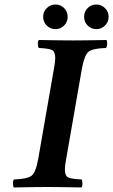

<svg xmlns="http://www.w3.org/2000/svg" viewBox="-20 -823 498 845"><path d="M271 -122.1Q265.6 -93.3 265.6 -77.1Q265.6 -49.3 280 -42.2Q294.4 -35.2 338.9 -33.2Q342.8 -28.3 342.8 -15.1Q342.8 -2 337.9 2Q237.8 0 188 0Q139.2 0 41 2Q37.1 -2.9 37.1 -15.9Q37.1 -28.8 42 -33.2Q99.1 -35.2 118.2 -49.1Q137.2 -63 147.9 -122.1L217.8 -522.9Q222.7 -549.8 223.1 -566.9Q223.1 -595.7 209 -602.8Q194.8 -609.9 150.9 -611.8Q147 -616.7 146.5 -629.4Q146 -642.1 150.9 -647Q251 -645 300.8 -645Q349.6 -645 448.2 -647Q452.1 -643.1 451.7 -629.6Q451.2 -616.2 445.8 -611.8Q388.7 -609.9 370.4 -595.9Q352.1 -582 340.8 -522.9ZM186 -710.4Q169.9 -726.1 169.9 -749Q169.9 -772 186 -787.6Q202.1 -803.2 224.1 -803.2Q246.1 -803.2 262 -787.6Q277.8 -772 277.8 -749Q277.8 -726.1 262 -710.4Q246.1 -694.8 224.1 -694.8Q202.1 -694.8 186 -710.4ZM366 -710.4Q350.1 -726.1 350.1 -749Q350.1 -772 366 -787.6Q381.8 -803.2 403.8 -803.2Q425.8 -803.2 441.9 -787.6Q458 -772 458 -749Q458 -726.1 441.9 -710.4Q425.8 -694.8 403.8 -694.8Q381.8 -694.8 366 -710.4Z"/></svg>

Font: Linux Libertine O
Style: Semibold Italic
Weight: 600
Italic angle: -11.5°
Designer: Philipp H. Poll
Foundry: Philipp H. Poll
Version: Version 5.1.2